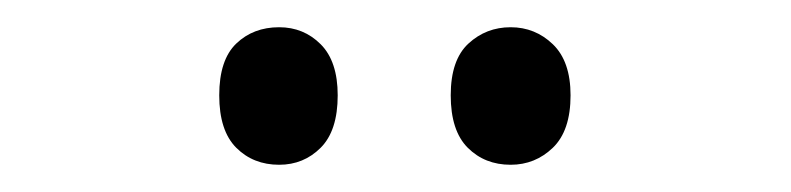

<svg xmlns="http://www.w3.org/2000/svg" viewBox="-20 -742 581 141"><path d="M141 -672Q141 -698 153.5 -710Q166 -722 185 -722Q203 -722 215.5 -709.5Q228 -697 228 -672Q228 -646 215.5 -633.5Q203 -621 185 -621Q166 -621 153.5 -633.5Q141 -646 141 -672ZM311 -672Q311 -698 324 -710Q337 -722 355 -722Q373 -722 386 -709.5Q399 -697 399 -672Q399 -646 386 -633.5Q373 -621 355 -621Q336 -621 323.5 -633.5Q311 -646 311 -672Z"/></svg>

Font: Noto Sans Bengali UI Condensed
Style: Regular
Weight: 400
Width: 3
Designer: Jelle Bosma - Monotype Design Team
Foundry: Monotype Imaging Inc.
Version: Version 2.003; ttfautohint (v1.8.4.7-5d5b)